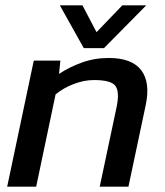

<svg xmlns="http://www.w3.org/2000/svg" viewBox="-20 -702 619 722"><path d="M295 -521 205 -682H290L343 -581L440 -682H530L371 -521ZM7 0 107 -474H207L202 -424Q239 -449 287 -466.5Q335 -484 389 -484Q476 -484 511 -438Q546 -392 528 -307L463 0H355L419 -302Q430 -357 414 -379Q398 -401 333 -401Q296 -401 257 -386Q218 -371 189 -347L116 0Z"/></svg>

Font: Kanit
Style: Italic
Weight: 400
Italic angle: -12°
Designer: Katatrad Team
Foundry: CadsonDemak
Version: Version 2.000; ttfautohint (v1.8.3)